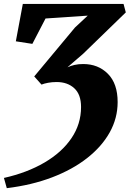

<svg xmlns="http://www.w3.org/2000/svg" viewBox="-29 -763 660 976"><path d="M5.5 193.5 -9 141.5Q109 115 197.2 63.2Q285.5 11.5 334.2 -60.5Q383 -132.5 383 -219Q383 -283 348.5 -314.5Q314 -346 259 -346Q235.5 -346 215.5 -342.2Q195.5 -338.5 182 -333L145 -374.5L352 -623L417 -683.5L202.5 -669L135.5 -540L51.5 -553L87 -743H599L610.5 -700L394 -490L314 -421Q330.5 -428.5 350 -433Q369.5 -437.5 394 -437.5Q470 -437.5 519.5 -387.8Q569 -338 569 -244Q569 -162.5 528.8 -90.2Q488.5 -18 414 40.5Q339.5 99 236 138.5Q132.5 178 5.5 193.5Z"/></svg>

Font: Merriweather 20pt Black
Style: Italic
Weight: 900
Italic angle: -7.8°
Version: Version 2.101